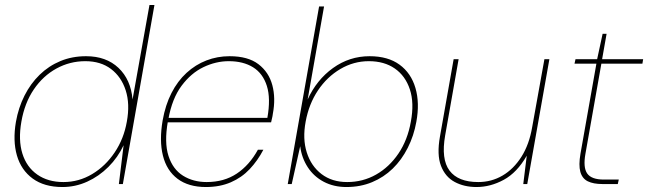

<svg xmlns="http://www.w3.org/2000/svg" viewBox="-20 -740 2606 772"><path d="M231 12Q158 12 111.5 -22Q65 -56 48 -115Q31 -174 44 -250Q54 -307 78.5 -355.5Q103 -404 139.5 -439.5Q176 -475 223 -494.5Q270 -514 326 -514Q407 -514 456.5 -467Q506 -420 513 -340L581 -720H601L474 0H458L477 -156Q454 -107 416 -69Q378 -31 330.5 -9.5Q283 12 231 12ZM235 -8Q297 -8 350.5 -40Q404 -72 441 -127Q478 -182 490 -251Q503 -322 485.5 -376.5Q468 -431 426.5 -462.5Q385 -494 323 -494Q261 -494 207 -464.5Q153 -435 116 -380.5Q79 -326 66 -251Q53 -177 70 -122.5Q87 -68 130 -38Q173 -8 235 -8Z M808 12Q738 12 694 -21Q650 -54 635 -114.5Q620 -175 634 -256Q645 -318 669.5 -366Q694 -414 730 -447Q766 -480 810 -497Q854 -514 903 -514Q977 -514 1019 -482Q1061 -450 1075 -397.5Q1089 -345 1077 -282Q1076 -273 1074 -265.5Q1072 -258 1070 -248H644L647 -266H1055Q1069 -344 1053 -394.5Q1037 -445 997.5 -469.5Q958 -494 900 -494Q848 -494 798 -470Q748 -446 710 -395Q672 -344 657 -261L655 -252Q640 -167 657.5 -113Q675 -59 716 -33.5Q757 -8 811 -8Q881 -8 932 -42Q983 -76 1017 -138H1039Q1016 -94 984 -60Q952 -26 908 -7Q864 12 808 12Z M1373 12Q1322 12 1282 -9Q1242 -30 1217.5 -67.5Q1193 -105 1187 -152L1153 0H1137L1263 -714H1283L1217 -340Q1253 -419 1319 -466.5Q1385 -514 1466 -514Q1540 -514 1586.5 -480Q1633 -446 1650.5 -386Q1668 -326 1654 -250Q1644 -194 1619.5 -145.5Q1595 -97 1559 -62Q1523 -27 1476 -7.5Q1429 12 1373 12ZM1376 -8Q1439 -8 1492 -38Q1545 -68 1582 -122.5Q1619 -177 1632 -251Q1646 -326 1628 -380.5Q1610 -435 1567.5 -464.5Q1525 -494 1463 -494Q1402 -494 1348.5 -462.5Q1295 -431 1258.5 -376.5Q1222 -322 1209 -251Q1196 -182 1213.5 -127Q1231 -72 1273 -40Q1315 -8 1376 -8Z M1896 12Q1846 12 1808 -8.5Q1770 -29 1753 -73.5Q1736 -118 1749 -191L1804 -502H1824L1770 -196Q1753 -100 1787.5 -54Q1822 -8 1903 -8Q1956 -8 2000.5 -34Q2045 -60 2076.5 -109.5Q2108 -159 2120 -230L2169 -502H2189L2100 0H2084L2098 -114Q2059 -46 2005.5 -17Q1952 12 1896 12Z M2402 0Q2366 0 2343.5 -11Q2321 -22 2313.5 -49Q2306 -76 2314 -122L2378 -484H2290L2294 -502H2381L2403 -604H2419L2401 -502H2566L2563 -484H2398L2334 -122Q2324 -67 2341 -42.5Q2358 -18 2408 -18H2468L2464 0Z"/></svg>

Font: DM Sans 16pt Thin
Style: Italic
Weight: 250
Italic angle: -10°
Version: Version 4.004;gftools[0.9.30]